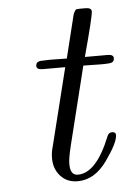

<svg xmlns="http://www.w3.org/2000/svg" viewBox="-48 -641 467 688"><g transform="rotate(-5 185.5 -296.5)"><path d="M91.8 -413.1Q91.8 -430.2 113.8 -430.2Q118.7 -430.2 128.9 -430.7Q139.2 -431.2 144 -431.2Q153.8 -431.2 173.3 -430.7Q192.9 -430.2 203.1 -430.2L238.8 -575.2Q241.7 -587.4 242.9 -589.6Q244.1 -591.8 247.1 -597.4Q250 -603 254.4 -603.5Q258.8 -604 267.1 -604H285.2Q307.1 -604 307.1 -590.8Q307.1 -573.7 268.1 -430.2H350.1Q371.1 -430.2 371.1 -417Q371.1 -405.8 363 -402.3Q355 -398.9 335 -398.9H318.8Q309.1 -398.9 289.6 -399.4Q270 -399.9 259.8 -399.9Q257.8 -394 254.9 -380.1Q252 -366.2 250 -359.9L189.9 -117.2Q178.7 -71.3 179.2 -51.8Q179.2 -12.2 206.5 -12.2Q206.5 -12.2 207 -12.2Q272.9 -12.2 324.2 -140.1Q329.1 -153.3 342 -153.1Q355 -152.8 355 -142.1Q355 -115.2 310.1 -52Q265.1 11.2 204.1 11.2Q166 11.2 142.6 -14.4Q119.1 -40 119.1 -79.1Q119.1 -100.1 126 -123L194.8 -399.9H113.8Q91.8 -399.9 91.8 -413.1Z"/></g></svg>

Font: CMU Classical Serif
Style: Italic
Weight: 500
Italic angle: -14.04°
Version: Version 0.7.0